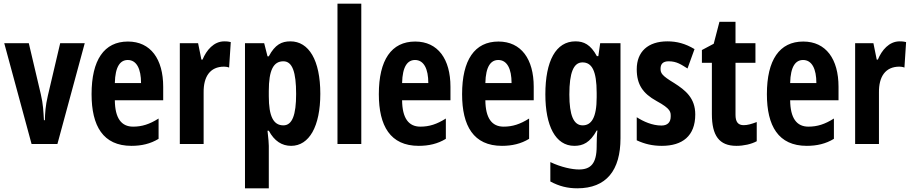

<svg xmlns="http://www.w3.org/2000/svg" viewBox="-20 -780 4945 1040"><path d="M151 0H291L439 -546H306L239 -261C226 -206 224 -166 223 -129H218C215 -177 214 -215 201 -270L136 -546H3Z M673 -555C544 -555 476 -455 476 -270C476 -98 538 10 692 10C746 10 795 -1 839 -28V-138C790 -107 749 -94 701 -94C637 -94 603 -140 602 -237H864V-310C864 -460 796 -555 673 -555ZM672 -455C720 -455 744 -407 744 -330H602C604 -421 632 -455 672 -455Z M1195 -556C1138 -556 1098 -508 1077 -457H1071L1053 -546H954V0H1083V-279C1082 -364 1117 -419 1194 -419C1197 -419 1213 -418 1221 -414L1230 -552C1214 -556 1203 -556 1195 -556Z M1553 -556C1506 -556 1470 -539 1436 -475H1429L1411 -546H1307V240H1436V10C1436 -3 1434 -29 1429 -72H1436C1466 -16 1507 10 1557 10C1655 10 1715 -96 1715 -272C1715 -454 1653 -556 1553 -556ZM1515 -448C1564 -448 1584 -389 1584 -271C1584 -157 1563 -101 1515 -101C1461 -101 1436 -150 1436 -259V-287C1436 -400 1461 -448 1515 -448Z M1937 0V-760H1808V0Z M2229 -555C2100 -555 2032 -455 2032 -270C2032 -98 2094 10 2248 10C2302 10 2351 -1 2395 -28V-138C2346 -107 2305 -94 2257 -94C2193 -94 2159 -140 2158 -237H2420V-310C2420 -460 2352 -555 2229 -555ZM2228 -455C2276 -455 2300 -407 2300 -330H2158C2160 -421 2188 -455 2228 -455Z M2680 -555C2551 -555 2483 -455 2483 -270C2483 -98 2545 10 2699 10C2753 10 2802 -1 2846 -28V-138C2797 -107 2756 -94 2708 -94C2644 -94 2610 -140 2609 -237H2871V-310C2871 -460 2803 -555 2680 -555ZM2679 -455C2727 -455 2751 -407 2751 -330H2609C2611 -421 2639 -455 2679 -455Z M3097 -556C2991 -556 2934 -450 2934 -269C2934 -98 2989 10 3091 10C3137 10 3176 -7 3212 -73H3216C3213 -51 3212 -22 3212 5V12C3212 107 3179 138 3116 138C3079 138 3020 126 2961 98V203C3009 229 3055 240 3107 240C3265 240 3341 142 3341 -31V-546H3231L3221 -476H3213C3179 -539 3142 -556 3097 -556ZM3135 -442C3185 -442 3212 -399 3212 -276V-253C3212 -142 3183 -101 3136 -101C3087 -101 3064 -156 3064 -268C3064 -387 3087 -442 3135 -442Z M3746 -160C3746 -249 3693 -291 3632 -330C3564 -371 3558 -384 3558 -408C3558 -434 3572 -448 3602 -448C3646 -448 3670 -430 3704 -409L3742 -514C3692 -544 3646 -556 3595 -556C3490 -556 3429 -500 3429 -405C3429 -322 3462 -274 3536 -233C3615 -190 3613 -173 3613 -149C3613 -118 3596 -100 3563 -100C3513 -100 3465 -122 3429 -145V-20C3472 0 3514 10 3565 10C3676 10 3746 -43 3746 -160Z M4008 -102C3977 -102 3964 -121 3964 -158V-440H4072V-546H3964V-662H3877L3846 -543L3782 -509V-440H3836V-162C3836 -46 3875 10 3969 10C4008 10 4049 1 4079 -15V-119C4050 -108 4029 -102 4008 -102Z M4331 -555C4202 -555 4134 -455 4134 -270C4134 -98 4196 10 4350 10C4404 10 4453 -1 4497 -28V-138C4448 -107 4407 -94 4359 -94C4295 -94 4261 -140 4260 -237H4522V-310C4522 -460 4454 -555 4331 -555ZM4330 -455C4378 -455 4402 -407 4402 -330H4260C4262 -421 4290 -455 4330 -455Z M4853 -556C4796 -556 4756 -508 4735 -457H4729L4711 -546H4612V0H4741V-279C4740 -364 4775 -419 4852 -419C4855 -419 4871 -418 4879 -414L4888 -552C4872 -556 4861 -556 4853 -556Z"/></svg>

Font: Noto Sans Malayalam ExtraCondensed
Style: Bold
Weight: 700
Width: 2
Designer: Jelle Bosma - Monotype Design Team
Foundry: Monotype Imaging Inc.
Version: Version 2.104